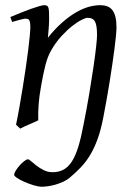

<svg xmlns="http://www.w3.org/2000/svg" viewBox="-20 -477 523 742"><path d="M430.2 -372.1Q430.2 -360.4 428.2 -339.1Q426.3 -317.9 422.6 -289.8Q418.9 -261.7 414.1 -228.5Q409.2 -195.3 403.6 -160.2Q397.9 -125 391.6 -89.6Q385.3 -54.2 378.9 -21.5Q369.6 26.4 356.9 61Q344.2 95.7 328.4 122.1Q312.5 148.4 293.2 168.7Q273.9 189 252 207.5Q238.8 218.8 223.1 225.8Q207.5 232.9 192.4 237.1Q177.2 241.2 164.1 242.9Q150.9 244.6 142.1 244.6Q128.4 244.6 110.1 239Q91.8 233.4 75 226.1Q58.1 218.8 46.4 210.9Q34.7 203.1 34.7 198.7Q34.7 192.4 41 182.1Q47.4 171.9 55.9 162.4Q64.5 152.8 73.5 145.8Q82.5 138.7 87.9 138.7Q92.3 138.7 100.8 146.5Q109.4 154.3 121.6 163.6Q133.8 172.9 149.4 180.7Q165 188.5 183.1 188.5Q208 188.5 226.3 178.2Q244.6 168 258.5 145.8Q272.5 123.5 283 88.9Q293.5 54.2 302.7 5.4Q314.9 -55.7 324.5 -112.3Q334 -168.9 340.8 -215.3Q347.7 -261.7 351.3 -294.7Q355 -327.6 355 -341.8Q355 -378.9 347.2 -393.6Q339.4 -408.2 317.9 -408.2Q311.5 -408.2 295.7 -400.4Q279.8 -392.6 259.8 -377Q239.7 -361.3 218 -337.9Q196.3 -314.5 178.2 -283.2Q164.6 -259.8 156 -227.1Q147.5 -194.3 139.2 -147Q131.3 -103.5 129.2 -72.3Q127 -41 127.9 -12.2Q121.6 -8.8 112.1 -4.6Q102.5 -0.5 92.5 3.9Q82.5 8.3 73.2 12.5Q64 16.6 58.1 20L42 4.9Q48.8 -27.3 55.4 -64.9Q62 -102.5 68.1 -140.4Q74.2 -178.2 79.6 -215.1Q85 -252 88.9 -283Q92.8 -314 95 -337.4Q97.2 -360.8 97.2 -372.1Q97.2 -383.3 95.9 -389.9Q94.7 -396.5 92.5 -399.7Q90.3 -402.8 86.9 -403.8Q83.5 -404.8 79.1 -404.8Q74.7 -404.8 66.2 -402.8Q57.6 -400.9 48.8 -398.4Q38.6 -395.5 26.9 -392.1L20 -411.1Q40.5 -419.9 61.3 -428.2Q82 -436.5 100.1 -442.9Q118.2 -449.2 131.6 -453.1Q145 -457 150.9 -457Q157.7 -457 161.6 -454.8Q165.5 -452.6 167.2 -446.8Q168.9 -440.9 169.4 -430.2Q169.9 -419.4 169.9 -401.9Q169.9 -396.5 169.4 -387.2Q168.9 -377.9 168.2 -367.4Q167.5 -356.9 166.5 -346.9Q165.5 -336.9 165 -331.1Q191.4 -364.3 218.3 -388.2Q245.1 -412.1 271 -427.5Q296.9 -442.9 321 -450Q345.2 -457 367.2 -457Q382.3 -457 394.3 -452.6Q406.2 -448.2 414.1 -438.2Q421.9 -428.2 426 -411.9Q430.2 -395.5 430.2 -372.1Z"/></svg>

Font: Gentium Plus Afr
Style: Italic
Weight: 400
Italic angle: -8°
Designer: J. Victor Gaultney, Annie Olsen, Iska Routamaa, Becca Hirsbrunner
Foundry: SIL International
Version: Version 5.000